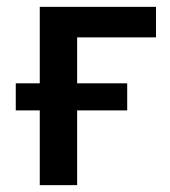

<svg xmlns="http://www.w3.org/2000/svg" viewBox="-20 -540 497 560"><path d="M96 -218H26V-297H96V-520H435V-431H205V-297H351V-218H205V0H96Z"/></svg>

Font: Plexus Sans Medium
Style: Regular
Weight: 500
Version: Version 2.001;PS 002.001;hotconv 1.0.70;makeotf.lib2.5.58329